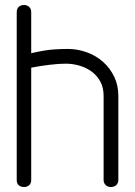

<svg xmlns="http://www.w3.org/2000/svg" viewBox="-20 -747 541 769"><path d="M47 -698Q47 -712 55 -719.5Q63 -727 77 -727Q88 -727 96.5 -719.5Q105 -712 105 -698V-534Q163 -547 195.5 -549Q228 -551 251 -551Q291 -551 328 -537.5Q365 -524 393 -499Q421 -474 437.5 -439.5Q454 -405 454 -363V-26Q454 -14 446 -6Q438 2 424 2Q411 2 403 -6Q395 -14 395 -26V-363Q395 -396 382 -420Q369 -444 347.5 -460Q326 -476 298.5 -484Q271 -492 243 -492Q216 -492 178.5 -487.5Q141 -483 105 -476V-26Q105 -12 96.5 -5Q88 2 77 2Q63 2 55 -5Q47 -12 47 -26Z"/></svg>

Font: VDS
Style: Thin
Weight: 100
Width: 0
Designer: artmaker
Foundry: artmaker
Version: Version 1.000 2012 initial release